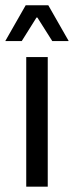

<svg xmlns="http://www.w3.org/2000/svg" viewBox="-31 -703 278 723"><path d="M67.8 0V-488.2H148.8V0ZM65.7 -683.1H150.9L227.3 -549.2V-548.4H165.8L109.8 -636.9H106.4L50.9 -548.4H-10.7V-549.2Z"/></svg>

Font: Anek Gujarati Medium
Style: Regular
Weight: 500
Designer: Mrunmayee Ghaisas (Gujarati), Yesha Goshar (Latin)
Foundry: Ek Type
Version: Version 1.003